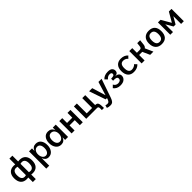

<svg xmlns="http://www.w3.org/2000/svg" viewBox="615 -3017 5505 5505"><g transform="rotate(-45 3367.0 -264.5)"><path d="M342 15Q310 20 282 20Q164 20 101 -51Q38 -122 38 -255Q38 -380 101.5 -450Q165 -520 283 -520Q310 -520 342 -515V-750H462V-515Q494 -520 523 -520Q641 -520 704.5 -450Q768 -380 768 -255Q768 -122 705 -51Q642 20 524 20Q495 20 462 15V200H342ZM288 -71Q312 -71 342 -79V-421Q313 -429 286 -429Q158 -429 158 -255Q158 -222 163 -189Q168 -156 182 -130Q196 -104 221.5 -87.5Q247 -71 288 -71ZM520 -429Q492 -429 462 -421V-79Q492 -71 518 -71Q559 -71 584.5 -87.5Q610 -104 624 -130Q638 -156 643 -189Q648 -222 648 -255Q648 -429 520 -429Z M887 -500H1007V-398Q1052 -520 1173 -520Q1279 -520 1334 -446.5Q1389 -373 1389 -255Q1389 -137 1330 -58.5Q1271 20 1167 20Q1109 20 1068.5 -13.5Q1028 -47 1007 -107V200H887ZM1142 -70Q1201 -70 1235 -120Q1269 -170 1269 -256Q1269 -340 1236 -385Q1203 -430 1143 -430Q1083 -430 1045 -381.5Q1007 -333 1007 -257Q1007 -177 1044.5 -123.5Q1082 -70 1142 -70Z M1851 -103Q1806 20 1682 20Q1579 20 1519 -59Q1459 -138 1459 -259Q1459 -374 1514.5 -447Q1570 -520 1673 -520Q1805 -520 1851 -393V-500H1971V0H1851ZM1710 -70Q1773 -70 1812 -123Q1851 -176 1851 -254Q1851 -332 1811 -381Q1771 -430 1707 -430Q1647 -430 1613 -384.5Q1579 -339 1579 -257Q1579 -171 1614.5 -120.5Q1650 -70 1710 -70Z M2114 -500H2234V-305H2447V-500H2567V0H2447V-205H2234V0H2114Z M2707 -500H2827V-100H3046V-500H3166V-98Q3204 -98 3227.5 -88Q3251 -78 3264 -51Q3277 -24 3282 22Q3287 68 3287 140H3201Q3201 115 3202 89.5Q3203 64 3199.5 44.5Q3196 25 3184.5 12.5Q3173 0 3148 0H2707Z M3323 -500H3450L3576 -87L3702 -500H3829L3630 78Q3608 142 3574 181.5Q3540 221 3471 221Q3422 221 3401.5 215Q3381 209 3347 198L3369 114Q3386 121 3407 124.5Q3428 128 3441 128Q3483 128 3506 98Q3529 68 3544 17L3549 0H3495Z M3939 -155Q3984 -70 4075 -70Q4118 -70 4151.5 -90Q4185 -110 4185 -156Q4185 -200 4147 -216.5Q4109 -233 4024 -227V-307Q4100 -310 4129 -324Q4158 -338 4158 -373Q4158 -408 4135 -419Q4112 -430 4084 -430Q4036 -430 4003 -409.5Q3970 -389 3947 -357L3874 -430Q3906 -470 3962 -495Q4018 -520 4097 -520Q4200 -520 4238.5 -480Q4277 -440 4277 -389Q4277 -275 4143 -275Q4220 -275 4262 -242.5Q4304 -210 4304 -150Q4304 -80 4247 -30Q4190 20 4082 20Q4006 20 3953.5 -7Q3901 -34 3866 -82Z M4850 -70Q4818 -30 4760 -5Q4702 20 4627 20Q4510 20 4447 -51Q4384 -122 4384 -255Q4384 -380 4447 -450Q4510 -520 4628 -520Q4702 -520 4757 -495Q4812 -470 4844 -430L4776 -362Q4752 -396 4712.5 -413Q4673 -430 4631 -430Q4504 -430 4504 -255Q4504 -222 4509 -189Q4514 -156 4528 -129.5Q4542 -103 4567.5 -86.5Q4593 -70 4633 -70Q4671 -70 4715 -88Q4759 -106 4782 -138Z M4953 -500H5073V-311H5182Q5227 -311 5242.5 -331Q5258 -351 5263 -391L5275 -500H5393L5375 -338Q5366 -270 5323 -242L5431 0H5300L5201 -221H5073V0H4953Z M5756 20Q5638 20 5571 -51Q5504 -122 5504 -255Q5504 -380 5570.5 -450Q5637 -520 5756 -520Q5884 -520 5946 -450Q6008 -380 6008 -255Q6008 -122 5946 -51Q5884 20 5756 20ZM5756 -70Q5888 -70 5888 -253Q5888 -430 5756 -430Q5624 -430 5624 -255Q5624 -70 5756 -70Z M6115 -500H6220L6389 -209L6558 -500H6664V0H6554V-314L6430 -100H6349L6225 -314V0H6115Z"/></g></svg>

Font: Moderustic Med
Style: Regular
Weight: 500
Designer: Tural Alisoy
Foundry: TAFT Foundry
Version: Version 2.110